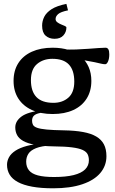

<svg xmlns="http://www.w3.org/2000/svg" viewBox="-20 -752 608 1012"><path d="M260.5 240.5Q196 240.5 149.8 232Q103.5 223.5 74 207.5Q44.5 191.5 30.8 168.5Q17 145.5 17 116.5Q17 96 27.5 76.8Q38 57.5 61.5 42.2Q85 27 122 17Q159 7 212 4.5H249.5V14.5Q198.5 17.5 169.8 29Q141 40.5 129.5 58.8Q118 77 118 100Q118 127.5 132.8 145.8Q147.5 164 179.8 172.5Q212 181 264.5 181Q327.5 181 368.2 170.8Q409 160.5 428.8 140.8Q448.5 121 448.5 93Q448.5 74.5 441.8 61Q435 47.5 415.8 38.5Q396.5 29.5 359.8 24.8Q323 20 263 19.5Q203 18.5 163.5 11Q124 3.5 101.5 -9.5Q79 -22.5 69.8 -40.5Q60.5 -58.5 60.5 -80.5Q60.5 -113.5 93.2 -137.8Q126 -162 199.5 -170L205 -158.5Q176.5 -155.5 162.8 -145.8Q149 -136 149 -115.5Q149 -103 154 -93.8Q159 -84.5 175.5 -78.5Q192 -72.5 226 -69.2Q260 -66 317.5 -65Q375.5 -64 417.8 -56.2Q460 -48.5 487.2 -32.5Q514.5 -16.5 527.8 9Q541 34.5 541 71.5Q541 121.5 508.8 159.8Q476.5 198 413.8 219.2Q351 240.5 260.5 240.5ZM257.5 -151Q194.5 -151 148 -172.2Q101.5 -193.5 76.5 -232.8Q51.5 -272 51.5 -325.5Q51.5 -380 76.5 -419.2Q101.5 -458.5 148 -479.5Q194.5 -500.5 257.5 -500.5Q305 -500.5 342.5 -488.5Q380 -476.5 406.5 -453.8Q433 -431 447.2 -398.8Q461.5 -366.5 461.5 -325.5Q461.5 -272 436.8 -232.5Q412 -193 366.2 -172Q320.5 -151 257.5 -151ZM261.5 -210Q309 -210 340.2 -237.2Q371.5 -264.5 371.5 -322Q371.5 -381.5 343.2 -411.8Q315 -442 256 -442Q208 -442 175.5 -414.8Q143 -387.5 143 -329.5Q143 -270.5 172.2 -240.2Q201.5 -210 261.5 -210ZM340 -445 313.5 -491.5Q347.5 -490 381.5 -491.2Q415.5 -492.5 445.8 -494.8Q476 -497 499.5 -498.8Q523 -500.5 536.5 -500.5Q546 -500.5 551 -492.2Q556 -484 556 -465.5Q556 -443 549.5 -428.2Q543 -413.5 534.5 -413.5Q525 -413.5 512.5 -416.5Q500 -419.5 479.5 -424Q459 -428.5 425.5 -434Q392 -439.5 340 -445ZM330 -607Q330 -583 314 -565.2Q298 -547.5 267.5 -547.5Q239 -547.5 220.5 -564Q202 -580.5 202 -617Q202 -641 213.2 -663.5Q224.5 -686 252.2 -703.8Q280 -721.5 330 -731.5L338.5 -697.5Q299.5 -689.5 286.2 -677.5Q273 -665.5 273 -652Q273 -641.5 281.8 -634.8Q290.5 -628 301.8 -623.5Q313 -619 321.5 -615.2Q330 -611.5 330 -607Z"/></svg>

Font: Newsreader 9pt
Style: Regular
Weight: 400
Designer: Hugues Gentile
Foundry: Production Type
Version: Version 1.003